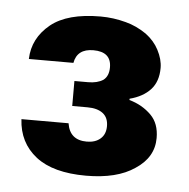

<svg xmlns="http://www.w3.org/2000/svg" viewBox="-37 -749 431 438"><g transform="rotate(5 178.5 -529.5)"><path d="M22 -601.1Q23.4 -648.9 63 -681.2Q101.1 -711.9 176.8 -711.9Q206.1 -711.9 234.9 -704.1Q259.3 -697.8 282.2 -682.1Q301.8 -667.5 312 -647.9Q323.2 -626.5 323.2 -606.9Q323.2 -575.7 306.2 -557.1Q289.1 -538.6 258.8 -530.8V-527.8Q288.6 -519.5 309.1 -499Q328.1 -480 328.1 -446.8Q328.1 -402.3 286.1 -375Q245.6 -347.2 174.8 -347.2Q99.6 -347.2 60.1 -377.9Q20 -409.2 17.1 -462.9H125Q130.9 -424.8 169.9 -424.8Q189.5 -424.8 201.2 -435.1Q212.9 -445.3 212.9 -463.9Q212.9 -483.4 200.2 -493.2Q187.5 -502.9 165 -502.9H129.9V-560.1H161.1Q182.6 -560.1 195.8 -568.8Q208 -578.1 208 -598.1Q208 -633.8 167 -633.8Q129.9 -633.8 124 -601.1Z"/></g></svg>

Font: PoppinsZ SemiBold
Style: Regular
Weight: 600
Designer: Ninad Kale (Devanagari), Jonny Pinhorn (Latin)
Foundry: Indian Type Foundry
Version: Version 3.002;FEAKit 1.0